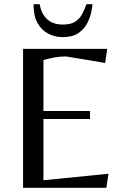

<svg xmlns="http://www.w3.org/2000/svg" viewBox="-20 -895 602 915"><path d="M90 0V-662H491L481 -595L295 -626Q266 -626 241 -621.5Q216 -617 187 -609V-366H409V-328H187V-36L497 -67L487 0ZM278 -718Q243 -718 211 -734Q179 -750 159.5 -784Q140 -818 140 -870V-875H169Q177 -829 204.5 -803.5Q232 -778 280 -778Q318 -778 339 -792Q360 -806 371.5 -828Q383 -850 392 -875H421Q420 -863 415 -838Q410 -813 396 -785Q382 -757 354 -737.5Q326 -718 278 -718Z"/></svg>

Font: Belleza
Style: Regular
Weight: 400
Designer: Eduardo Rodriguez Tunni
Foundry: Eduardo Rodriguez Tunni
Version: Version 1.003; ttfautohint (v1.8.4.7-5d5b)